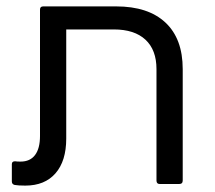

<svg xmlns="http://www.w3.org/2000/svg" viewBox="-20 -575 671 600"><path d="M343 -555Q443 -555 497 -504.5Q551 -454 551 -359V-11Q551 0 540 0H479Q469 0 469 -11V-359Q469 -419 434.5 -451Q400 -483 336 -483H187V-142Q187 -72 153.5 -33.5Q120 5 59 5Q37 5 26 3Q17 1 17 -8V-62Q17 -71 27 -71Q33 -70 44 -70Q74 -70 89.5 -90.5Q105 -111 105 -150V-545Q105 -555 115 -555Z"/></svg>

Font: LINE Seed Sans TH App
Style: Regular
Weight: 400
Designer: Dalton Maag Ltd | Thai characters by Cadson Demak Co.,Ltd.
Foundry: Dalton Maag Ltd
Version: Version 1.003